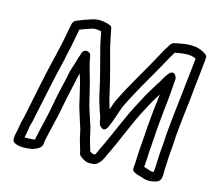

<svg xmlns="http://www.w3.org/2000/svg" viewBox="-105 -884 1102 993"><g transform="rotate(15 446.0 -388.0)"><path d="M41 -67C40 -59 37 -39 46 -33C73 -11 125 -21 144 -23C146 -23 149 -24 151 -25C164 -30 193 -40 196 -63L198 -83C211 -145 231 -217 242 -282C251 -331 264 -381 274 -432L280 -457C280 -458 282 -462 282 -464C288 -446 292 -430 297 -414C305 -384 316 -331 324 -299C334 -264 349 -220 359 -188C364 -170 365 -160 369 -143C375 -118 387 -85 391 -64C392 -59 395 -54 400 -51C410 -44 428 -25 463 -30H471C476 -30 483 -33 489 -37C513 -56 520 -77 529 -97C574 -188 612 -293 658 -376L674 -406C679 -416 685 -426 694 -440L710 -467C708 -442 705 -416 701 -388C697 -341 691 -290 689 -245C687 -222 685 -188 683 -166C680 -132 681 -96 677 -66C673 -39 712 -35 734 -28C759 -16 791 -20 814 -29C821 -32 830 -40 832 -49C838 -72 834 -87 835 -94C837 -111 836 -123 837 -136C838 -180 845 -228 846 -275C849 -314 855 -368 860 -412C866 -456 871 -505 875 -549C880 -596 888 -661 892 -710C893 -717 889 -725 883 -729C868 -739 853 -747 830 -752C785 -759 744 -748 713 -742C707 -741 700 -736 695 -729C678 -703 666 -683 651 -654C614 -584 570 -513 530 -439L515 -410C509 -398 504 -387 498 -376C498 -375 496 -373 496 -372C490 -357 485 -342 480 -327C480 -327 479 -327 478 -329C467 -364 462 -384 454 -422C438 -494 418 -562 400 -631C392 -663 386 -698 379 -732C378 -738 374 -745 366 -747C344 -754 309 -764 271 -751C244 -743 217 -733 192 -722C185 -719 177 -710 175 -701C165 -653 158 -606 147 -562L140 -533V-530C139 -523 136 -515 134 -506C107 -397 86 -281 62 -169L54 -140V-137C52 -120 45 -87 41 -68ZM92 -71C96 -91 101 -117 103 -135L111 -163V-164C135 -276 158 -393 184 -500C186 -509 189 -519 190 -529L196 -556C207 -598 213 -644 221 -682C241 -690 258 -697 279 -703C280 -703 281 -704 281 -704C295 -709 316 -708 333 -703C339 -673 344 -643 352 -613C370 -544 389 -476 404 -406C412 -367 419 -343 431 -307V-306C437 -290 443 -276 444 -268C445 -256 448 -248 451 -236C451 -236 477 -192 498 -238C516 -277 528 -324 542 -358C549 -371 554 -382 559 -392L574 -421C612 -493 655 -562 695 -636C707 -659 717 -676 729 -695C761 -701 789 -706 815 -702C828 -699 835 -697 841 -693C837 -647 830 -591 825 -547C821 -505 816 -457 810 -412C805 -368 800 -313 796 -272V-270C795 -227 788 -178 787 -132C786 -117 787 -106 785 -94C784 -85 784 -76 784 -71C774 -70 765 -71 760 -74C758 -75 756 -76 755 -76C746 -78 737 -81 729 -84C732 -114 733 -143 734 -168C737 -194 738 -225 740 -248V-249C742 -290 748 -345 752 -390C760 -452 764 -510 768 -567C768 -567 756 -617 724 -579C705 -556 696 -531 686 -519C685 -518 684 -517 684 -516L651 -462C641 -446 635 -434 630 -424L615 -396C566 -307 527 -201 483 -113C475 -95 472 -86 467 -80H464C456 -78 451 -81 439 -89C432 -114 423 -140 419 -159C415 -176 414 -186 408 -208C398 -242 382 -285 373 -317C365 -349 353 -400 345 -432C335 -469 319 -518 313 -552C311 -562 311 -562 311 -564C310 -590 266 -599 261 -559L260 -557C253 -540 249 -523 245 -509C239 -493 235 -477 231 -464L230 -462L225 -436C215 -387 201 -337 192 -284C182 -222 163 -152 149 -86L147 -75C145 -74 144 -73 143 -73C129 -72 106 -70 92 -71Z"/></g></svg>

Font: Hussar Pisanka
Style: OutKur
Weight: 400
Designer: Robert Jablonski
Foundry: Cannot Into Space Fonts
Version: Version 1.070